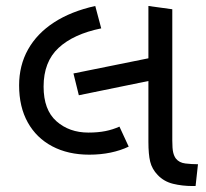

<svg xmlns="http://www.w3.org/2000/svg" viewBox="-20 -623 691 643"><path d="M279 -105Q208 -105 155 -133Q102 -161 73 -213Q44 -265 44 -337Q44 -404 74 -457.5Q104 -511 161 -548Q218 -585 299 -603L319 -528Q226 -509 176 -462.5Q126 -416 126 -333Q126 -255 169 -217Q212 -179 276 -179Q308 -179 333 -184Q358 -189 380 -199L411 -132Q384 -119 350.5 -112Q317 -105 279 -105ZM244 -304 226 -377 493 -431V-355ZM625 0Q590 0 559.5 -7.5Q529 -15 508 -37Q489 -57 483 -81.5Q477 -106 477 -148V-603L557 -592V-152Q557 -125 560 -112.5Q563 -100 569 -92Q580 -78 601 -75.5Q622 -73 643 -73L635 0Z"/></svg>

Font: lguzrati25
Style: Book
Weight: 400
Designer: Jelle Bosma - Monotype Design Team, Universal Thirst
Foundry: Monotype Imaging Inc.
Version: Version 2.106